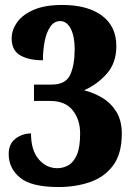

<svg xmlns="http://www.w3.org/2000/svg" viewBox="-20 -744 537 774"><path d="M216 10Q106 10 60.5 -28Q15 -66 15 -123Q15 -164 42.5 -185Q70 -206 105 -206Q105 -138 136 -102Q167 -66 211 -66Q235 -66 256 -78Q277 -90 290 -120Q303 -150 303 -206Q303 -262 273 -299.5Q243 -337 183 -337H117V-403H188Q245 -403 263 -442.5Q281 -482 281 -546Q281 -598 265 -628.5Q249 -659 223 -659Q198 -659 182.5 -636Q167 -613 160 -577Q153 -541 153 -501Q96 -501 61.5 -521Q27 -541 27 -589Q27 -623 49 -654Q71 -685 116 -704.5Q161 -724 231 -724Q333 -724 391 -681Q449 -638 449 -558Q449 -491 411 -447.5Q373 -404 319 -380Q356 -371 391 -350.5Q426 -330 448.5 -294.5Q471 -259 471 -205Q471 -124 436 -77Q401 -30 343 -10Q285 10 216 10Z"/></svg>

Font: Noto Serif Condensed Black
Style: Regular
Weight: 900
Width: 3
Designer: Monotype Design Team
Foundry: Monotype Imaging Inc.
Version: Version 2.015; ttfautohint (v1.8.4.7-5d5b)